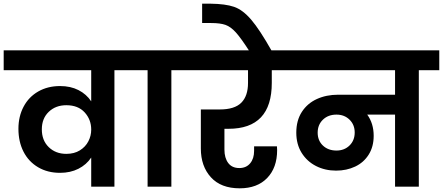

<svg xmlns="http://www.w3.org/2000/svg" viewBox="-41 -1013 2404 1042"><path d="M690 -740V-632H580V0H454V-158Q428 -119 384.5 -97Q341 -75 285 -75Q217 -75 165.5 -105.5Q114 -136 86.5 -190Q59 -244 59 -314Q59 -381 87 -434Q115 -487 166.5 -516.5Q218 -546 285 -546Q342 -546 385 -524Q428 -502 454 -463V-632H-21V-740ZM319 -178Q362 -178 392.5 -197Q423 -216 438.5 -246Q454 -276 454 -309V-310Q454 -364 418.5 -403Q383 -442 319 -442Q261 -442 223.5 -406Q186 -370 186 -311Q186 -251 223.5 -214.5Q261 -178 319 -178Z M760 0V-632H649V-740H1000V-632H889V0Z M1177 -314V-201Q1177 -156 1197.5 -128.5Q1218 -101 1258 -101Q1295 -101 1316.5 -126.5Q1338 -152 1338 -194V-219H1462Q1463 -210 1463 -198Q1463 -103 1409 -47Q1355 9 1260 9Q1158 9 1103.5 -51Q1049 -111 1049 -207V-419H1152Q1232 -419 1268.5 -455.5Q1305 -492 1305 -563V-632H958V-740H1532V-632H1434V-563Q1434 -314 1199 -314Z M1312 -736Q1267 -806 1239 -837Q1211 -868 1182.5 -878Q1154 -888 1105 -888H1056V-993H1102Q1182 -992 1229 -976Q1276 -960 1322 -906.5Q1368 -853 1434 -736Z M2343 -632H2232V0H2103V-391H1952Q1987 -343 1987 -276Q1987 -217 1960 -174Q1933 -131 1886.5 -109Q1840 -87 1783 -87Q1723 -87 1674 -112Q1625 -137 1596 -183.5Q1567 -230 1567 -293Q1567 -359 1597 -405.5Q1627 -452 1678.5 -475.5Q1730 -499 1794 -499H2103V-632H1491V-740H2343ZM1785 -196Q1828 -196 1856 -223.5Q1884 -251 1884 -294Q1884 -336 1856 -363.5Q1828 -391 1785 -391Q1740 -391 1711.5 -363.5Q1683 -336 1683 -293Q1683 -250 1711.5 -223Q1740 -196 1785 -196Z"/></svg>

Font: MSTAGE SemiBold
Style: Regular
Weight: 600
Designer: Ninad Kale (Devanagari), Jonny Pinhorn (Latin)
Foundry: Indian Type Foundry
Version: 4.004